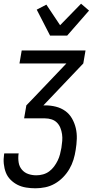

<svg xmlns="http://www.w3.org/2000/svg" viewBox="-23 -792 543 1035"><path d="M168 223Q143 223 118 219Q93 215 72 204.5Q51 194 34 177Q17 160 8.5 138Q0 116 -2.5 91Q-5 66 -1 40L0 35H78L77 38Q74 61 77.5 83.5Q81 106 95 122.5Q109 139 129.5 146Q150 153 173 153Q191 153 209 148Q227 143 242 132Q257 121 268.5 105.5Q280 90 288 73.5Q296 57 300.5 39.5Q305 22 308 5Q311 -14 312.5 -32.5Q314 -51 311.5 -68.5Q309 -86 302.5 -102.5Q296 -119 284 -131Q272 -143 255 -148.5Q238 -154 219 -154H107L119 -224L150 -256L335 -450H82L94 -520H438L426 -450L211 -224H220Q250 -224 278 -217Q306 -210 328.5 -194Q351 -178 365 -153.5Q379 -129 385.5 -101.5Q392 -74 391 -44Q390 -14 385 16Q381 43 373 69Q365 95 351 119Q337 143 317 163.5Q297 184 272.5 198Q248 212 221 217.5Q194 223 168 223ZM247 -600 175 -740 227 -767 301 -656 414 -772 457 -735 339 -600Z"/></svg>

Font: Iosevka Fixed
Style: Italic
Weight: 400
Italic angle: -9°
Monospace: yes
Designer: Belleve Invis
Foundry: Belleve Invis
Version: Version 33.2.4